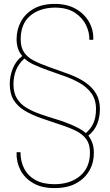

<svg xmlns="http://www.w3.org/2000/svg" viewBox="-20 -732 562 984"><path d="M259 232Q194 232 150 206.5Q106 181 84.5 139Q63 97 65 48H85Q85 95 104 132Q123 169 161.5 190.5Q200 212 259 212Q340 212 390.5 169.5Q441 127 441 50Q441 8 423 -17.5Q405 -43 372 -60Q339 -77 292.5 -92Q246 -107 189 -127Q141 -144 105.5 -165.5Q70 -187 50 -219.5Q30 -252 30 -303Q30 -341 45.5 -380.5Q61 -420 94 -445Q79 -462 72 -484Q65 -506 65 -530Q65 -580 87 -621Q109 -662 152.5 -687Q196 -712 261 -712Q324 -712 368.5 -686.5Q413 -661 436.5 -619.5Q460 -578 458 -528H438Q439 -565 421 -603Q403 -641 363.5 -667Q324 -693 261 -693Q183 -692 134.5 -651Q86 -610 86 -530Q86 -489 103.5 -463.5Q121 -438 154 -421Q187 -404 233 -388Q279 -372 336 -351Q384 -333 419 -308.5Q454 -284 473 -251Q492 -218 492 -173Q492 -133 478.5 -98Q465 -63 433 -37Q447 -18 454 3Q461 24 461 50Q462 99 439 140.5Q416 182 371 207Q326 232 259 232ZM420 -50Q447 -73 459.5 -102.5Q472 -132 472 -173Q472 -222 448 -254.5Q424 -287 386 -308Q348 -329 306 -343.5Q264 -358 228 -371Q181 -388 153 -401Q125 -414 105 -432Q75 -405 62 -372Q49 -339 49 -300Q49 -256 67 -227Q85 -198 116 -179.5Q147 -161 185.5 -147.5Q224 -134 264.5 -122Q305 -110 343 -94Q364 -85 384 -74.5Q404 -64 420 -50Z"/></svg>

Font: DM Sans 36pt Thin
Style: Regular
Weight: 250
Designer: Colophon Foundry, Jonny Pinhorn
Foundry: Colophon Foundry
Version: Version 4.004;gftools[0.9.30]